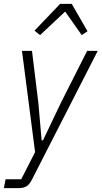

<svg xmlns="http://www.w3.org/2000/svg" viewBox="-42 -776 527 996"><path d="M410 -512H465L123 157Q110 182 94.5 191Q79 200 54 200H-22L-13 154H68L140 13L72 -512H124L157 -242L174 -48H181L275 -245ZM330 -756 412 -614 382 -594 296 -716 166 -594 137 -617 270 -756Z"/></svg>

Font: IBM Plex Sans Cond Light
Style: Italic
Weight: 300
Width: 3
Italic angle: -11°
Designer: Mike Abbink, Paul van der Laan, Pieter van Rosmalen
Foundry: Bold Monday
Version: Version 1.3